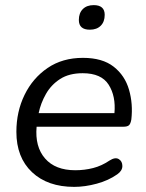

<svg xmlns="http://www.w3.org/2000/svg" viewBox="-20 -721 572 750"><path d="M270 9Q166 9 105 -48.5Q44 -106 44 -206Q44 -285 76 -350.5Q108 -416 166 -455.5Q224 -495 304 -495Q380 -495 424 -460.5Q468 -426 484 -370.5Q500 -315 493 -254Q490 -237 483.5 -231.5Q477 -226 462 -226H123Q116 -148 156 -102Q196 -56 274 -56Q310 -56 343.5 -64.5Q377 -73 408 -94Q430 -108 444 -99.5Q458 -91 458 -72.5Q458 -54 438 -40Q404 -16 358 -3.5Q312 9 270 9ZM303 -435Q250 -435 215 -412.5Q180 -390 159.5 -354Q139 -318 131 -279H427Q433 -345 404.5 -390Q376 -435 303 -435ZM331 -605Q288 -605 288 -643Q288 -670 303.5 -685.5Q319 -701 346 -701Q389 -701 389 -663Q389 -636 373.5 -620.5Q358 -605 331 -605Z"/></svg>

Font: Nunito
Style: Italic
Weight: 400
Italic angle: -9°
Designer: Vernon Adams
Foundry: Vernon Adams
Version: Version 3.601; ttfautohint (v1.8.2.53-6de2)